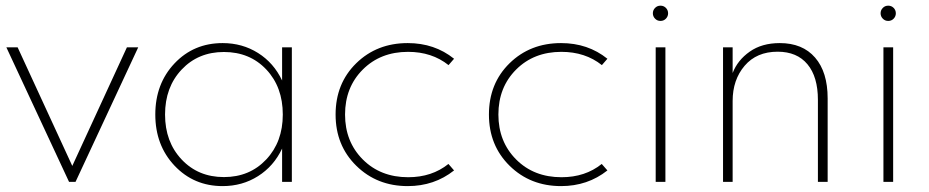

<svg xmlns="http://www.w3.org/2000/svg" viewBox="-20 -629 3213 664"><path d="M2 -465.3H41L230 -55.2L418.9 -465.3H458L241.2 0H218.8Z M750 14.6Q650.4 14.6 583.7 -55.9Q517.1 -126.5 517.1 -232.9Q517.1 -339.4 583.5 -409.7Q649.9 -480 750 -480Q817.9 -480 872.3 -445.8Q926.8 -411.6 955.6 -350.6V-465.3H989.3V0H955.6V-115.2Q926.8 -54.2 872.3 -19.8Q817.9 14.6 750 14.6ZM958 -232.9Q958 -328.1 900.9 -388.7Q843.8 -449.2 754.4 -449.2Q665.5 -449.2 608.2 -388.4Q550.8 -327.6 550.8 -232.9Q550.8 -138.2 608.2 -77.4Q665.5 -16.6 754.4 -16.6Q843.3 -16.6 900.6 -77.4Q958 -138.2 958 -232.9Z M1390.1 14.6Q1283.7 14.6 1212.2 -55.7Q1140.6 -126 1140.6 -232.9Q1140.6 -340.3 1211.9 -410.2Q1283.2 -480 1390.1 -480Q1482.9 -480 1550.3 -425.8L1531.2 -403.8Q1473.6 -449.7 1391.1 -449.7Q1295.9 -449.7 1234.6 -388.4Q1173.3 -327.1 1173.3 -232.9Q1173.3 -139.2 1234.6 -77.6Q1295.9 -16.1 1391.6 -16.1Q1473.6 -16.1 1530.8 -62L1550.3 -39.6Q1481.9 14.6 1390.1 14.6Z M1920.4 14.6Q1814 14.6 1742.4 -55.7Q1670.9 -126 1670.9 -232.9Q1670.9 -340.3 1742.2 -410.2Q1813.5 -480 1920.4 -480Q2013.2 -480 2080.6 -425.8L2061.5 -403.8Q2003.9 -449.7 1921.4 -449.7Q1826.2 -449.7 1764.9 -388.4Q1703.6 -327.1 1703.6 -232.9Q1703.6 -139.2 1764.9 -77.6Q1826.2 -16.1 1921.9 -16.1Q2003.9 -16.1 2061 -62L2080.6 -39.6Q2012.2 14.6 1920.4 14.6Z M2281.2 0H2247.6V-465.3H2281.2ZM2245.4 -564.5Q2237.8 -572.3 2237.8 -583Q2237.8 -593.8 2245.4 -601.6Q2252.9 -609.4 2264.2 -609.4Q2275.4 -609.4 2283 -601.6Q2290.5 -593.8 2290.5 -583Q2290.5 -572.3 2283 -564.5Q2275.4 -556.6 2264.2 -556.6Q2252.9 -556.6 2245.4 -564.5Z M2480.5 -465.3H2513.7V-376.5Q2530.8 -420.9 2572.8 -450.4Q2614.7 -480 2676.8 -480Q2755.4 -480 2798.8 -429.9Q2842.3 -379.9 2842.3 -288.6V0H2808.6V-283.7Q2808.6 -363.3 2772.5 -406.7Q2736.3 -450.2 2669.4 -450.2Q2596.7 -450.2 2555.2 -401.6Q2513.7 -353 2513.7 -279.8V0H2480.5Z M3068.8 0H3035.2V-465.3H3068.8ZM3033 -564.5Q3025.4 -572.3 3025.4 -583Q3025.4 -593.8 3033 -601.6Q3040.5 -609.4 3051.8 -609.4Q3063 -609.4 3070.6 -601.6Q3078.1 -593.8 3078.1 -583Q3078.1 -572.3 3070.6 -564.5Q3063 -556.6 3051.8 -556.6Q3040.5 -556.6 3033 -564.5Z"/></svg>

Font: Spartan MB ExtLt
Style: Regular
Weight: 200
Designer: Matt Bailey, Mirko Velimirovic
Foundry: Matt Bailey
Version: Version 1.005